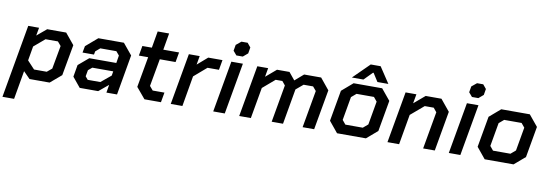

<svg xmlns="http://www.w3.org/2000/svg" viewBox="-80 -1163 5236 1834"><g transform="rotate(10 2538.0 -245.5)"><path d="M109 -498H214L200 -420L293 -498H477L565 -391L511 -91L404 0H209L145 -65L97 212H-16ZM359 -97 406 -136 447 -362 414 -401H294L189 -312L165 -173L236 -97Z M618 -95 638 -211 737 -295H999L1011 -369L980 -406H824L781 -369L775 -337H664L676 -401L789 -498H1037L1126 -390L1058 0H955L968 -77L875 0H696ZM880 -89 977 -169 984 -211H781L744 -180L733 -119L758 -89Z M1236 -105 1289 -402H1199L1216 -498H1308L1336 -660H1447L1419 -498H1572L1555 -402H1402L1354 -135L1387 -96H1501L1484 0H1324Z M1667 -498H1772L1757 -413L1855 -498H1993L1976 -401H1865L1743 -296L1692 0H1579Z M2082 -605 2092 -663 2141 -703H2201L2234 -663L2224 -604L2178 -565H2116ZM2079 -498H2191L2103 0H1991Z M2331 -498H2436L2421 -412L2522 -498H2643L2702 -426L2785 -498H2950L3039 -389L2970 0H2858L2922 -362L2889 -401H2797L2728 -343L2668 0H2558L2622 -363L2591 -401H2526L2409 -301L2356 0H2243Z M3105 -106 3158 -406 3265 -498H3542L3630 -391L3577 -90L3472 0H3192ZM3425 -95 3472 -135 3512 -363 3479 -403H3310L3263 -363L3223 -135L3256 -95ZM3395 -703H3491L3593 -549H3487L3436 -629H3430L3351 -549H3239Z M3769 -498H3874L3858 -408L3964 -498H4117L4208 -387L4140 0H4027L4091 -362L4059 -401H3972L3845 -293L3794 0H3681Z M4367 -605 4377 -663 4426 -703H4486L4519 -663L4509 -604L4463 -565H4401ZM4364 -498H4476L4388 0H4276Z M4537 -106 4590 -406 4697 -498H4974L5062 -391L5009 -90L4904 0H4624ZM4857 -95 4904 -135 4944 -363 4911 -403H4742L4695 -363L4655 -135L4688 -95Z"/></g></svg>

Font: Chakra Petch SemiBold
Style: Italic
Weight: 600
Italic angle: -10°
Designer: Katatrad Aksorn Co.,Ltd.
Foundry: Cadson Demak Co.,Ltd.
Version: Version 1.000; ttfautohint (v1.6)